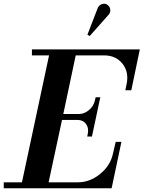

<svg xmlns="http://www.w3.org/2000/svg" viewBox="-44 -1014 773 1034"><path d="M-23.9 0V-32.2H74.2L220.2 -715.8H127.9V-748H709L663.1 -527.8H630.9L638.2 -563Q650.9 -627 615.2 -671.4Q579.6 -715.8 516.1 -715.8H363.8L296.9 -399.9H379.9Q409.7 -399.9 434.8 -420.9Q460 -441.9 466.8 -472.2L471.2 -490.2H496.1L451.2 -278.8H425.8L429.2 -295.9Q434.6 -326.2 418.7 -347.2Q402.8 -368.2 373 -368.2H290L217.8 -32.2H376Q439.9 -32.2 494.9 -76.9Q549.8 -121.6 564 -185.1L579.1 -250H609.9L557.1 0ZM426.8 -827.1 482.9 -972.2Q492.2 -990.2 509.8 -993.2Q527.3 -996.1 537.1 -985.8Q548.3 -976.6 549.8 -962.4Q551.3 -948.2 543 -937L439 -819.8Z"/></svg>

Font: Fin Serif Display
Style: Italic
Weight: 400
Italic angle: -12°
Designer: J. Blake Harris
Version: Version 1.006;FEAKit 1.0